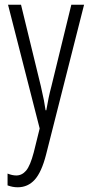

<svg xmlns="http://www.w3.org/2000/svg" viewBox="-20 -552 383 813"><path d="M14 -532H69L153 -187Q162 -148 166 -127Q170 -106 173 -85H176Q181 -114 186 -138Q191 -162 198 -188L282 -532H336L175 103Q156 177 127 209Q98 241 55 241Q44 241 33.5 239Q23 237 12 233V183Q32 191 49 191Q73 191 90.5 170.5Q108 150 123 93L148 -8Z"/></svg>

Font: Noto Sans Sinhala ExtraCondensed Light
Style: Regular
Weight: 300
Width: 2
Designer: Jelle Bosma - Monotype Design Team
Foundry: Monotype Imaging Inc.
Version: Version 2.006; ttfautohint (v1.8.4.7-5d5b)